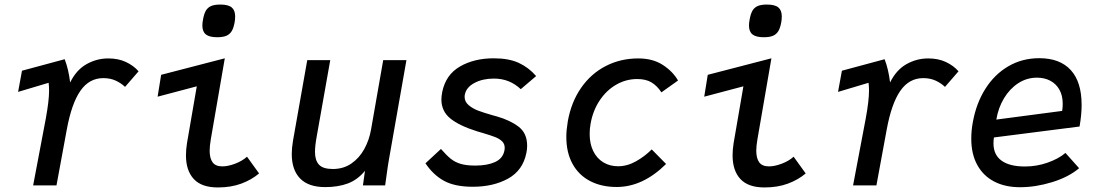

<svg xmlns="http://www.w3.org/2000/svg" viewBox="-20 -814 4840 843"><path d="M181 -293Q195.5 -372 195.5 -416Q195.5 -435 193.5 -450.5L59.5 -410.5L76.5 -503.5L264 -554Q281 -510 288 -452Q315.5 -507.5 360.2 -532.5Q405 -557.5 455.5 -557.5Q499.5 -557.5 533 -541.8Q566.5 -526 588.5 -501L529 -432.5Q512.5 -448.5 488.5 -459.8Q464.5 -471 433.5 -471Q371.5 -471 332.8 -415Q294 -359 273 -244L228 0H125.5Q156 -159 181 -293Z M796.5 -132Q796.5 -157 801 -185.5L844 -435L672 -389.5L687.5 -485.5L967 -558L905.5 -202Q900.5 -172 900.5 -152.5Q900.5 -119 913.5 -101.2Q926.5 -83.5 956.5 -83.5Q981 -83.5 1012.2 -95.2Q1043.5 -107 1064.5 -126L1117.5 -52.5Q1084.5 -24.5 1039.5 -7.8Q994.5 9 936.5 9Q865 9 830.8 -28Q796.5 -65 796.5 -132ZM868.5 -702Q868.5 -714 871.5 -729Q876 -754 884.2 -767.8Q892.5 -781.5 907.5 -787.8Q922.5 -794 947.5 -794Q982 -794 997.2 -781.5Q1012.5 -769 1012.5 -742Q1012.5 -727.5 1010 -715Q1005.5 -690.5 997 -676.8Q988.5 -663 973.5 -656.8Q958.5 -650.5 933.5 -650.5Q899.5 -650.5 884 -662.8Q868.5 -675 868.5 -702Z M1261 -138Q1261 -163.5 1266.5 -196.5L1329 -550H1430L1370.5 -214.5Q1363 -173.5 1363 -147Q1363 -110 1380.5 -91Q1398 -72 1441.5 -72Q1488 -72 1523 -96.2Q1558 -120.5 1579.5 -159.8Q1601 -199 1609 -244.5L1662.5 -550H1764.5L1688 -115.5Q1683.5 -91.5 1676.5 -39Q1677.5 -45.5 1671 0H1573.5L1582.5 -64Q1550 -24.5 1507.2 -8.5Q1464.5 7.5 1408 7.5Q1334.5 7.5 1297.8 -30.2Q1261 -68 1261 -138Z M1848 -97 1916 -160Q1940.5 -132 1959 -117Q1977.5 -102 2002.8 -94.5Q2028 -87 2066.5 -87Q2119.5 -87 2153.5 -102.5Q2187.5 -118 2194.5 -152Q2196 -159 2196 -165Q2196 -182.5 2184.2 -193.8Q2172.5 -205 2154 -212.2Q2135.5 -219.5 2098.5 -230.5L2076 -237Q1996 -262 1957 -294Q1918 -326 1918 -377.5Q1918 -389.5 1921.5 -409.5Q1937 -486 1999.5 -522Q2062 -558 2147.5 -558Q2214 -558 2257.5 -538Q2301 -518 2334 -480L2266.5 -422.5Q2242 -445.5 2213 -457.2Q2184 -469 2148 -469Q2099.5 -469 2063.5 -450Q2027.5 -431 2021 -399Q2020 -395.5 2020 -388.5Q2020 -367.5 2037.5 -352.5Q2055 -337.5 2079.5 -328.2Q2104 -319 2144.5 -307.5L2162.5 -302.5Q2220 -286 2257.2 -257.5Q2294.5 -229 2294.5 -174Q2294.5 -158 2291 -142Q2275.5 -65.5 2210.8 -29.8Q2146 6 2055.5 6Q1977.5 6 1930 -19.8Q1882.5 -45.5 1848 -97Z M2466.5 -213Q2466.5 -242.5 2473 -281.5Q2488 -365.5 2531.2 -428Q2574.5 -490.5 2639.5 -524Q2704.5 -557.5 2782.5 -557.5Q2846 -557.5 2890 -529Q2934 -500.5 2957 -460.5L2884 -408.5Q2865.5 -437 2840.8 -452Q2816 -467 2778 -467Q2728.5 -467 2685.5 -442.2Q2642.5 -417.5 2612.8 -372.8Q2583 -328 2573 -270.5Q2569 -250 2569 -226Q2569 -182.5 2584.8 -150.5Q2600.5 -118.5 2629 -101.2Q2657.5 -84 2694 -84Q2733.5 -84 2772 -105.5Q2810.5 -127 2841.5 -158L2904.5 -94Q2802.5 7 2687.5 7Q2621 7 2571 -19Q2521 -45 2493.8 -94.5Q2466.5 -144 2466.5 -213Z M3196.5 -132Q3196.5 -157 3201 -185.5L3244 -435L3072 -389.5L3087.5 -485.5L3367 -558L3305.5 -202Q3300.5 -172 3300.5 -152.5Q3300.5 -119 3313.5 -101.2Q3326.5 -83.5 3356.5 -83.5Q3381 -83.5 3412.2 -95.2Q3443.5 -107 3464.5 -126L3517.5 -52.5Q3484.5 -24.5 3439.5 -7.8Q3394.5 9 3336.5 9Q3265 9 3230.8 -28Q3196.5 -65 3196.5 -132ZM3268.5 -702Q3268.5 -714 3271.5 -729Q3276 -754 3284.2 -767.8Q3292.5 -781.5 3307.5 -787.8Q3322.5 -794 3347.5 -794Q3382 -794 3397.2 -781.5Q3412.5 -769 3412.5 -742Q3412.5 -727.5 3410 -715Q3405.5 -690.5 3397 -676.8Q3388.5 -663 3373.5 -656.8Q3358.5 -650.5 3333.5 -650.5Q3299.5 -650.5 3284 -662.8Q3268.5 -675 3268.5 -702Z M3781 -293Q3795.5 -372 3795.5 -416Q3795.5 -435 3793.5 -450.5L3659.5 -410.5L3676.5 -503.5L3864 -554Q3881 -510 3888 -452Q3915.5 -507.5 3960.2 -532.5Q4005 -557.5 4055.5 -557.5Q4099.5 -557.5 4133 -541.8Q4166.5 -526 4188.5 -501L4129 -432.5Q4112.5 -448.5 4088.5 -459.8Q4064.5 -471 4033.5 -471Q3971.5 -471 3932.8 -415Q3894 -359 3873 -244L3828 0H3725.5Q3756 -159 3781 -293Z M4244.5 -205Q4244.5 -242 4251.5 -278.5Q4266.5 -361 4306.5 -424.2Q4346.5 -487.5 4407.2 -523Q4468 -558.5 4543 -558.5Q4633.5 -558.5 4681.2 -506.5Q4729 -454.5 4729 -353.5Q4729 -310.5 4720 -258.5L4344 -210.5Q4342 -198.5 4342 -184.5Q4342 -134.5 4377.2 -108.8Q4412.5 -83 4480 -83Q4532 -83 4580 -100Q4628 -117 4658 -142.5L4718 -75.5Q4672 -36.5 4599.5 -14.2Q4527 8 4458.5 8Q4393 8 4345 -17Q4297 -42 4270.8 -89.8Q4244.5 -137.5 4244.5 -205ZM4646 -358.5Q4646 -394.5 4631.5 -420.2Q4617 -446 4591.5 -459.5Q4566 -473 4533 -473Q4488 -473 4450.5 -448.5Q4413 -424 4388 -382.2Q4363 -340.5 4354.5 -289L4643.5 -327Q4646 -341 4646 -358.5Z"/></svg>

Font: JuliaMono MediumItalic
Style: Regular
Weight: 500
Italic angle: -9°
Monospace: yes
Designer: cormullion
Foundry: corm
Version: Version 0.049; ttfautohint (v1.8.4)